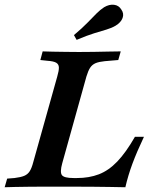

<svg xmlns="http://www.w3.org/2000/svg" viewBox="-39 -787 630 807"><path d="M131.5 -2.4Q106.5 -2.4 78.2 -2Q50 -1.6 24.6 -1.2Q-0.8 -0.8 -19.4 0L-8.9 -36.3L21.8 -38.7Q48.4 -41.9 62.9 -48Q77.4 -54 85.9 -67.3Q94.4 -80.6 100.8 -105.6L201.6 -465.3Q208.9 -490.3 208.5 -503.6Q208.1 -516.9 197.2 -523.4Q186.3 -529.8 160.5 -531.5L130.6 -534.7L140.3 -571Q158.1 -570.2 183.1 -569.8Q208.1 -569.4 236.7 -569Q265.3 -568.5 291.1 -568.5H292.7H295.2Q324.2 -568.5 355.2 -569Q386.3 -569.4 415.7 -570.2Q445.2 -571 468.5 -571L458.1 -534.7L400.8 -529.8Q376.6 -527.4 362.5 -521.4Q348.4 -515.3 339.9 -502.4Q331.5 -489.5 324.2 -465.3L222.6 -100.8Q212.1 -62.9 221.4 -50.8Q230.6 -38.7 270.2 -38.7H284.7Q335.5 -38.7 376.6 -54.4Q417.7 -70.2 454 -108.1Q490.3 -146 528.2 -212.1H566.1Q536.3 -149.2 517.7 -99.2Q499.2 -49.2 487.9 0Q454.8 -0.8 423 -1.2Q391.1 -1.6 356.9 -2Q322.6 -2.4 279 -2.4H137.9ZM283.1 -619.4 271.8 -639.5Q307.3 -669.4 329 -691.9Q350.8 -714.5 366.5 -730.2Q382.3 -746 398.4 -756.5Q420.2 -769.4 440.3 -766.9Q460.5 -764.5 471 -746.8Q483.1 -729.8 476.2 -711.3Q469.4 -692.7 446.8 -679Q430.6 -669.4 408.9 -662.9Q387.1 -656.5 356.9 -647.2Q326.6 -637.9 283.1 -619.4Z"/></svg>

Font: Playfair 9pt
Style: Bold Italic
Weight: 700
Italic angle: -15.6°
Designer: Claus Eggers Sørensen
Foundry: Claus Eggers Sørensen
Version: Version 2.203